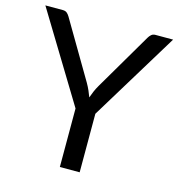

<svg xmlns="http://www.w3.org/2000/svg" viewBox="-106 -810 842 903"><g transform="rotate(15 314.5 -358.0)"><path d="M363 -285V0H266.5V-285L4 -716.5H89Q102 -716.5 109.5 -710Q117 -703.5 122.5 -694L286.5 -415.5Q296.5 -398 303.2 -382.5Q310 -367 315.5 -352Q321 -367.5 327.5 -383Q334 -398.5 344 -415.5L507.5 -694Q512 -702 519.8 -709.2Q527.5 -716.5 540 -716.5H626Z"/></g></svg>

Font: LatoCHI
Style: Regular
Weight: 400
Designer: Lukasz Dziedzic
Foundry: tyPoland Lukasz Dziedzic
Version: Version 1.104